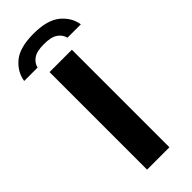

<svg xmlns="http://www.w3.org/2000/svg" viewBox="-350 -988 1030 1030"><g transform="rotate(-45 165.0 -473.0)"><path d="M79.5 0V-740H249V0ZM-50.5 -802.5Q-41 -863 9.2 -904.8Q59.5 -946.5 164 -946.5Q268.5 -946.5 319.2 -904.5Q370 -862.5 379.5 -802.5H278Q271 -831 245 -849.2Q219 -867.5 164 -867.5Q109.5 -867.5 83.8 -849.2Q58 -831 51 -802.5Z"/></g></svg>

Font: Encode Sans Expanded
Style: Bold
Weight: 700
Width: 7
Designer: Multiple Designers
Foundry: Impallari Type
Version: Version 3.000; ttfautohint (v1.8.3) -l 8 -r 50 -G 200 -x 14 